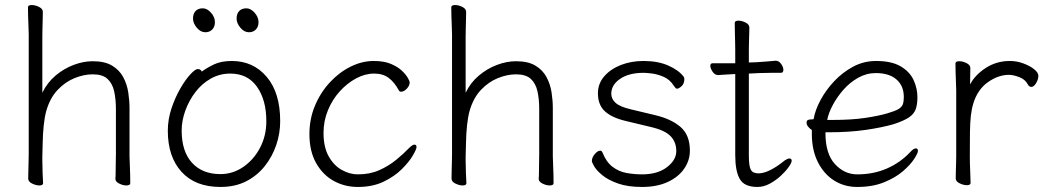

<svg xmlns="http://www.w3.org/2000/svg" viewBox="-20 -726 4151 762"><path d="M438 -17Q439 -25 439 -44Q439 -63 439.5 -83.5Q440 -104 440 -115V-293Q440 -333 433 -364Q426 -395 406.5 -413Q387 -431 348 -431Q313 -431 276 -416Q239 -401 209 -369.5Q179 -338 164 -287Q157 -262 153.5 -228Q150 -194 149.5 -161.5Q149 -129 148 -105V-89Q148 -65 149 -42Q150 -19 151 1Q151 10 136 10Q123 10 107.5 2.5Q92 -5 92 -17Q92 -25 92.5 -46Q93 -67 93.5 -87.5Q94 -108 94 -115V-590Q94 -600 93 -621Q92 -642 91.5 -664Q91 -686 91 -697Q91 -706 106 -706Q120 -706 135 -698.5Q150 -691 150 -679Q150 -671 149.5 -652Q149 -633 148.5 -612.5Q148 -592 148 -580V-358Q168 -399 201 -426.5Q234 -454 272.5 -468.5Q311 -483 348 -483Q396 -483 425 -465.5Q454 -448 469 -420Q484 -392 489 -359.5Q494 -327 494 -297V-105Q494 -99 495 -78Q496 -57 496.5 -34Q497 -11 497 1Q497 10 481 10Q468 10 453 2.5Q438 -5 438 -16Z M968 -598Q949 -598 934 -616Q919 -634 919 -652Q919 -671 929 -682Q939 -693 958 -693Q975 -693 990.5 -675.5Q1006 -658 1006 -638Q1006 -620 995.5 -609Q985 -598 968 -598ZM795 -598Q776 -598 761 -616Q746 -634 746 -652Q746 -671 756 -682Q766 -693 785 -693Q802 -693 817.5 -675.5Q833 -658 833 -638Q833 -620 822.5 -609Q812 -598 795 -598ZM781 -442Q801 -457 829.5 -470.5Q858 -484 900 -484Q985 -484 1038.5 -421Q1092 -358 1092 -245Q1092 -197 1076.5 -151Q1061 -105 1031 -67Q1001 -29 957 -6.5Q913 16 855 16Q755 16 700.5 -44Q646 -104 646 -207Q646 -252 660.5 -295.5Q675 -339 695.5 -374.5Q716 -410 735.5 -431Q755 -452 765 -452Q776 -452 781 -442ZM855 -35Q904 -35 945.5 -63.5Q987 -92 1012 -139.5Q1037 -187 1037 -245Q1037 -329 1000 -381.5Q963 -434 894 -434Q852 -434 816.5 -414Q781 -394 755.5 -360.5Q730 -327 715.5 -287Q701 -247 701 -208Q701 -125 742 -80Q783 -35 855 -35Z M1633 -142Q1633 -134 1618.5 -109Q1604 -84 1575 -55Q1546 -26 1502.5 -5Q1459 16 1400 16Q1348 16 1304.5 -8Q1261 -32 1234.5 -79Q1208 -126 1208 -194Q1208 -254 1230 -306.5Q1252 -359 1289 -399Q1326 -439 1371.5 -461.5Q1417 -484 1463 -484Q1505 -484 1532.5 -472Q1560 -460 1576 -444.5Q1592 -429 1599 -416Q1606 -403 1606 -400Q1606 -386 1594.5 -374Q1583 -362 1572 -362Q1566 -362 1563 -367Q1546 -399 1523 -416.5Q1500 -434 1465 -434Q1429 -434 1393.5 -415Q1358 -396 1328.5 -363.5Q1299 -331 1281.5 -288.5Q1264 -246 1264 -199Q1264 -142 1284.5 -105.5Q1305 -69 1336.5 -51.5Q1368 -34 1400 -34Q1448 -34 1485 -50.5Q1522 -67 1551.5 -91Q1581 -115 1604 -139Q1617 -152 1625 -152Q1633 -152 1633 -142Z M2118 -17Q2119 -25 2119 -44Q2119 -63 2119.5 -83.5Q2120 -104 2120 -115V-293Q2120 -333 2113 -364Q2106 -395 2086.5 -413Q2067 -431 2028 -431Q1993 -431 1956 -416Q1919 -401 1889 -369.5Q1859 -338 1844 -287Q1837 -262 1833.5 -228Q1830 -194 1829.5 -161.5Q1829 -129 1828 -105V-89Q1828 -65 1829 -42Q1830 -19 1831 1Q1831 10 1816 10Q1803 10 1787.5 2.5Q1772 -5 1772 -17Q1772 -25 1772.5 -46Q1773 -67 1773.5 -87.5Q1774 -108 1774 -115V-590Q1774 -600 1773 -621Q1772 -642 1771.5 -664Q1771 -686 1771 -697Q1771 -706 1786 -706Q1800 -706 1815 -698.5Q1830 -691 1830 -679Q1830 -671 1829.5 -652Q1829 -633 1828.5 -612.5Q1828 -592 1828 -580V-358Q1848 -399 1881 -426.5Q1914 -454 1952.5 -468.5Q1991 -483 2028 -483Q2076 -483 2105 -465.5Q2134 -448 2149 -420Q2164 -392 2169 -359.5Q2174 -327 2174 -297V-105Q2174 -99 2175 -78Q2176 -57 2176.5 -34Q2177 -11 2177 1Q2177 10 2161 10Q2148 10 2133 2.5Q2118 -5 2118 -16Z M2463 -246Q2408 -259 2380.5 -284.5Q2353 -310 2353 -356Q2353 -394 2378 -423Q2403 -452 2444 -468Q2485 -484 2534 -484Q2591 -484 2632 -466Q2673 -448 2693 -422Q2696 -419 2696 -412Q2696 -394 2685 -384Q2674 -374 2667 -374Q2663 -374 2660.5 -377.5Q2658 -381 2654 -386Q2638 -411 2613 -421.5Q2588 -432 2566 -434.5Q2544 -437 2534 -437Q2476 -437 2441 -413Q2406 -389 2406 -354Q2406 -333 2423.5 -317.5Q2441 -302 2484 -292L2580 -269Q2644 -254 2681 -222Q2718 -190 2718 -128Q2718 -89 2695 -56Q2672 -23 2629.5 -3.5Q2587 16 2528 16Q2472 16 2433.5 2.5Q2395 -11 2372 -29.5Q2349 -48 2339 -64.5Q2329 -81 2329 -87Q2329 -101 2340.5 -114.5Q2352 -128 2362 -128Q2368 -128 2371 -121Q2386 -83 2411 -64Q2436 -45 2466.5 -39.5Q2497 -34 2528 -34Q2590 -34 2627 -62.5Q2664 -91 2664 -126Q2664 -162 2641.5 -185.5Q2619 -209 2563 -222Z M3094 -89Q3106 -97 3113 -97Q3122 -97 3122 -88Q3122 -80 3110 -63Q3098 -46 3078.5 -28Q3059 -10 3035 3Q3011 16 2986 16Q2934 16 2916 -15.5Q2898 -47 2898 -110V-432H2894Q2872 -431 2851 -429.5Q2830 -428 2830 -428Q2817 -428 2808 -441.5Q2799 -455 2799 -465Q2799 -475 2809 -475H2898V-528Q2898 -538 2897.5 -559Q2897 -580 2896.5 -602Q2896 -624 2896 -635Q2896 -644 2911 -644Q2924 -644 2939 -636.5Q2954 -629 2954 -617Q2954 -609 2953.5 -592.5Q2953 -576 2952.5 -558Q2952 -540 2952 -528V-478L2982 -479Q3000 -480 3024 -482Q3048 -484 3058 -485H3059Q3071 -485 3080 -472.5Q3089 -460 3089 -449Q3089 -437 3079 -437Q3069 -437 3041 -437Q3013 -437 2993 -436L2952 -434V-108Q2952 -66 2960 -52Q2968 -38 2990 -38Q3011 -38 3037 -51Q3063 -64 3089 -85Z M3256 -201V-198Q3256 -116 3293.5 -75Q3331 -34 3382 -34Q3447 -34 3500.5 -57.5Q3554 -81 3594 -124Q3606 -137 3615 -137Q3623 -137 3623 -127Q3623 -118 3608 -95Q3593 -72 3563.5 -46.5Q3534 -21 3488.5 -2.5Q3443 16 3382 16Q3331 16 3290.5 -9.5Q3250 -35 3226 -82.5Q3202 -130 3202 -195V-210Q3181 -224 3181 -240Q3181 -252 3198 -252Q3200 -252 3204.5 -252.5Q3209 -253 3209 -253Q3215 -289 3236.5 -329Q3258 -369 3291 -404Q3324 -439 3366 -461.5Q3408 -484 3457 -484Q3518 -484 3554 -463Q3590 -442 3605.5 -409Q3621 -376 3621 -340Q3621 -311 3614 -292Q3607 -273 3586.5 -259.5Q3566 -246 3526 -233Q3481 -220 3416 -210.5Q3351 -201 3268 -201ZM3284 -250Q3360 -250 3413.5 -258Q3467 -266 3501 -276Q3532 -285 3545.5 -293Q3559 -301 3563 -312Q3567 -323 3567 -341Q3567 -385 3538 -410.5Q3509 -436 3456 -436Q3419 -436 3386 -417.5Q3353 -399 3327.5 -370Q3302 -341 3285 -309Q3268 -277 3263 -250Z M3775 -367Q3775 -377 3774 -398Q3773 -419 3772.5 -441Q3772 -463 3772 -474Q3772 -483 3787 -483Q3801 -483 3816 -475.5Q3831 -468 3831 -456Q3831 -444 3830.5 -426.5Q3830 -409 3830 -391Q3850 -429 3892.5 -456.5Q3935 -484 3988 -484Q4015 -484 4041 -474.5Q4067 -465 4084 -451.5Q4101 -438 4101 -425Q4101 -411 4092 -396Q4083 -381 4073 -381Q4065 -381 4059 -391Q4049 -411 4025 -420Q4001 -429 3985 -429Q3942 -429 3901 -400Q3860 -371 3843 -316Q3836 -293 3833 -266Q3830 -239 3829.5 -201Q3829 -163 3829 -106Q3829 -75 3830.5 -46Q3832 -17 3832 0Q3832 9 3817 9Q3804 9 3788.5 1.5Q3773 -6 3773 -18Q3773 -26 3773.5 -44.5Q3774 -63 3774.5 -81Q3775 -99 3775 -106Z"/></svg>

Font: Moon Stars Kai T Light
Style: Regular
Weight: 300
Designer: GuiWonder
Version: Version 1.101